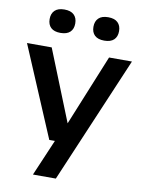

<svg xmlns="http://www.w3.org/2000/svg" viewBox="-105 -853 855 1144"><g transform="rotate(10 322.5 -280.5)"><path d="M501.5 -545.5H640L314.5 220H176L270 0H236L5 -545.5H154.5L326.5 -116.5ZM113 -710Q113 -743.5 132.5 -762.2Q152 -781 190.5 -781Q229 -781 248.5 -762.2Q268 -743.5 268 -710Q268 -676.5 248.5 -658Q229 -639.5 190.5 -639.5Q152 -639.5 132.5 -658Q113 -676.5 113 -710ZM378 -710Q378 -743.5 397.5 -762.2Q417 -781 455.5 -781Q494 -781 513.5 -762.2Q533 -743.5 533 -710Q533 -676.5 513.5 -658Q494 -639.5 455.5 -639.5Q417 -639.5 397.5 -658Q378 -676.5 378 -710Z"/></g></svg>

Font: Encode Sans Expanded SemiBold
Style: Regular
Weight: 600
Width: 7
Designer: Multiple Designers
Foundry: Impallari Type
Version: Version 2.000